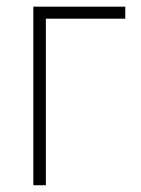

<svg xmlns="http://www.w3.org/2000/svg" viewBox="-20 -548 416 568"><path d="M350.6 -528.3V-492.7H115.7V0H78.6V-528.3Z"/></svg>

Font: Roboto Condensed ExtraLight
Style: Regular
Weight: 250
Designer: Christian Robertson
Foundry: Google
Version: Version 3.008; 2023